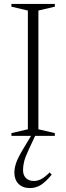

<svg xmlns="http://www.w3.org/2000/svg" viewBox="-20 -690 336 975"><path d="M128 65Q108 108 102.5 130.2Q97 152.5 97 174Q97 200 112 214.5Q127 229 151.5 229Q171.5 229 190.2 219Q209 209 232 185.5L242.5 197Q211.5 234.5 186.5 249.8Q161.5 265 131.5 265Q95.5 265 74.2 243.8Q53 222.5 53 186Q53 166 60.8 140.8Q68.5 115.5 97 67.5L137.5 0H38V-14L121.5 -33.5V-636.5L38 -656V-670H258.5V-656L175 -636.5V-33.5L258.5 -14V0H158.5Z"/></svg>

Font: Newsreader Text Light
Style: Regular
Weight: 300
Designer: Hugues Gentile
Foundry: Production Type
Version: Version 1.002